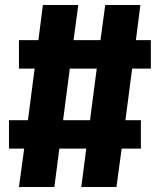

<svg xmlns="http://www.w3.org/2000/svg" viewBox="-20 -750 642 770"><path d="M585 -475V-589H525L543 -730H402L383 -589H275L294 -730H152L134 -589H56V-475H119L92 -268H16V-154H77L56 0H198L218 -154H326L306 0H447L468 -154H545V-268H483L510 -475ZM341 -268H233L260 -475H368Z"/></svg>

Font: Glow Sans SC Normal ExtraBold
Style: Regular
Weight: 800
Designer: Ryoko NISHIZUKA (kana, bopomofo & ideographs); Paul D. Hunt (Latin, Greek & Cyrillic); Sandoll Communications, Soo-young
Version: Version 0.93